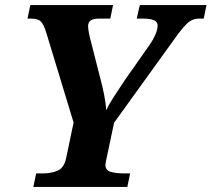

<svg xmlns="http://www.w3.org/2000/svg" viewBox="-20 -734 831 754"><path d="M111 0 122 -53H149Q181 -53 206.5 -64Q232 -75 240 -114L269 -253L161 -608Q152 -637 141 -649Q130 -661 101 -661H88L99 -714H424L413 -661H368Q326 -661 326 -632Q326 -612 338 -567L374 -426Q382 -397 389 -361.5Q396 -326 397 -301Q406 -321 425.5 -351.5Q445 -382 470 -419L569 -560Q581 -577 590 -597.5Q599 -618 599 -634Q599 -648 585 -654.5Q571 -661 538 -661H517L529 -714H791L780 -661H761Q739 -661 721.5 -647.5Q704 -634 676 -596L428 -252L398 -110Q397 -105 395.5 -98Q394 -91 394 -87Q394 -65 415 -59Q436 -53 467 -53H491L480 0Z"/></svg>

Font: Noto Serif
Style: Bold Italic
Weight: 700
Italic angle: -12°
Designer: Monotype Design Team
Foundry: Monotype Imaging Inc.
Version: Version 2.013